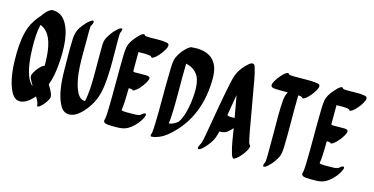

<svg xmlns="http://www.w3.org/2000/svg" viewBox="-76 -1121 2948 1514"><g transform="rotate(15 1398.0 -364.0)"><path d="M181.5 -232.6C175.5 -220.9 168.6 -209.2 168.8 -195.6C168.9 -187 174 -177.9 177.5 -170.4C185 -154 193.9 -138.7 203.4 -123.7C183.4 -136.7 169.7 -161.5 160.6 -181.5C132.8 -247 124.2 -336 122.7 -421.8C121.5 -484.8 124.4 -553 137.3 -606.4C168 -596.7 192.1 -573.1 208.7 -545.6C243.7 -487.7 254 -394.4 252.2 -302.1C249 -302.6 244.9 -301 242.2 -299.6C230.5 -293.4 220.4 -283.2 211.6 -273.5C200.5 -261.4 189.1 -247.4 181.5 -232.6ZM249.4 -52.8C260.5 -34.3 276.1 -12 276.6 15.2C276.8 24 287 20.3 291.1 18.2C302.8 12 312.9 1.8 321.7 -7.9C333.1 -20.4 343.4 -34.2 351.8 -48.9C356.8 -57.7 362.7 -68.5 362.5 -79.1C362.2 -90.6 358.8 -101.5 354.2 -111.9C345.1 -132.6 333.9 -151.9 321.9 -170.7C339.9 -217.1 350.2 -269.7 355.9 -328.3C368.9 -468 363.7 -621 296.4 -700.4C270.9 -730.4 240.4 -743.9 195.8 -743.9C164.9 -733 142.6 -705 124.8 -679.4C93.2 -645.2 65.5 -605.8 47.5 -559.9C24.7 -501.7 14.6 -423 13.3 -348.7C11.5 -250.5 18.3 -150.8 46.2 -74.6C58.4 -41 78.3 3.4 114.3 14.7C137.2 21.8 163 15.8 183.3 4.1C208.6 -10.4 230.2 -30.5 249.4 -52.8Z M506 -734.8C487.7 -721.8 472.9 -704.2 458.7 -687.1C433.5 -656.7 415.2 -623.7 412.2 -571.2C408.3 -495.3 410.8 -416.4 410.9 -338.6C410.9 -242.2 416.9 -145.1 445.3 -71C457.6 -38.8 477.2 3.5 512.9 13.6C560.9 27.1 603.9 -3.4 629.2 -27.6C677 -73.4 717.4 -135.6 736.1 -206.7C747 -248 751.7 -290.9 754.9 -333.4C762.4 -433.2 758.3 -534 758.3 -637.4C758.3 -659.5 758.1 -681.7 759.4 -703.7C759.8 -710.4 782.7 -748.8 761 -745.6C747.8 -743.7 736.3 -731.4 726.9 -723.3C709.1 -708.1 693.6 -688.2 680.6 -668.9C669.5 -652.5 659.6 -635 654.2 -615.9C650.2 -601.8 650.1 -586.2 649.6 -571.6C648.7 -545 649 -518.4 649 -491.8C649.1 -442.4 649.3 -393 649.3 -343.6C649.3 -267.2 647.4 -183.3 631.9 -117.7C590 -115.9 570.6 -154.7 558.1 -182.3C512.4 -289.6 519.9 -440.7 520.2 -586.2C520.2 -623.6 519 -663.3 522 -699.3C526 -706.3 544.6 -735.6 533.4 -744.6C525.7 -750.6 510.8 -738.2 506 -734.8Z M1017.7 -438.1C1002.2 -438 986.8 -437.9 971.3 -437.9C959.9 -437.9 945.9 -435.4 940 -442.1C939.6 -443.9 939.3 -446 938.7 -447.5C938.4 -498.2 938.2 -549 939.1 -599.8C973 -600.5 1006.8 -601.5 1037.5 -595.9C1037.7 -595.9 1037.9 -595.8 1038.1 -595.8C1043.7 -594 1045.4 -590.7 1047.8 -585.6C1053.3 -583.4 1058.5 -584.1 1063.6 -587.8C1078.5 -595.7 1091.3 -608.7 1102.5 -621C1117 -636.9 1130.2 -654.5 1140.8 -673.2C1146.3 -684.2 1154 -696.8 1154.4 -711.7C1152.6 -717.3 1150.8 -723.3 1145.3 -726.1C1140.3 -728.7 1134 -729.4 1128.6 -730.4C1079.1 -739.4 1022.7 -731.1 971 -734.7C963 -735.3 956.6 -736.4 952.8 -741.9C951.3 -748.3 943.5 -748.9 937.2 -745.4C921 -738.6 907.3 -723 896.2 -710.8C875.9 -688.6 855.9 -664.1 844.5 -635.4C831.5 -603.2 832.2 -560.6 831.1 -518.9C827.9 -379.1 831.5 -239.5 827.3 -99.8C826.6 -76.9 825.8 -53.8 823.2 -31C822 -24 813.2 -1.8 821.5 2.8C828.4 12.6 841.1 14.5 856.4 16.1C881.6 18.6 907.5 17.7 932.8 17.4C982.5 16.6 1012.4 4.1 1040.5 -18.6C1071.9 -43.3 1101.2 -76.7 1118.2 -115.2C1120.6 -120.6 1128.8 -138.1 1121.3 -144.1C1110.5 -152.2 1089.4 -130.7 1083 -125.6C1064.3 -115.9 1034.6 -116.9 1012.4 -116.9C987.6 -116.9 961.5 -115.1 936.9 -119.7C933.9 -120.6 931 -122.1 928.6 -124.1C933.1 -144.8 934.1 -166.4 935.3 -187.4C937.3 -226.4 938.3 -265.5 938.7 -304.7C948.2 -304.5 963.1 -305.4 968.8 -300.3C978 -283.2 1020.3 -328.2 1025 -333.3C1039.5 -349.2 1052.7 -366.8 1063.3 -385.5C1068.8 -396.5 1076.4 -408.7 1076.8 -423.8C1072.7 -442.3 1037.9 -438.1 1017.7 -438.1ZM1087.8 -128.4C1088 -128.5 1088.2 -128.7 1088.5 -128.8C1088.2 -128.7 1088 -128.5 1087.8 -128.4Z M1289.4 -714.8C1266 -692 1246.3 -663.9 1232.6 -634.6C1218 -603.3 1219 -558.5 1217.8 -517.2C1213.3 -375.1 1217.9 -232.7 1213 -90.5C1212.2 -66.3 1211.3 -42 1208.5 -18C1207 -8 1192.9 22.2 1213.4 17.3C1233.6 16.8 1253.1 10.3 1271.6 2.6C1296.8 -7.8 1320.4 -23.6 1341.1 -41.2C1467.3 -148.3 1552.1 -303 1558.8 -525.9C1560.9 -599.7 1551.5 -654 1513.5 -696C1483.1 -729.6 1434.8 -746.5 1375.9 -747C1362.5 -747.1 1349.3 -745 1335.9 -744.7C1331 -745.4 1326.5 -743 1323.4 -741.4C1310.5 -734.7 1299.2 -725 1289.4 -714.8ZM1315.4 -117.6C1318.6 -135.2 1319.7 -154.6 1320.8 -173.5C1329.1 -318.5 1321.9 -463.8 1326 -608.7C1378.9 -598.4 1415 -568.7 1434.6 -526C1456.7 -471.5 1452.2 -399.4 1444.6 -332.4C1436.3 -268.8 1419.4 -196.1 1387.6 -150.9C1368 -135.5 1346 -120.9 1315.4 -117.6Z M1830.5 -745.7C1820.2 -745.2 1810.4 -737.8 1804.2 -732.6C1771.7 -705.3 1741.8 -669.8 1724.2 -628.8C1711.8 -600.1 1704.6 -565.2 1697.7 -532.3C1674.8 -423.1 1656.6 -311.2 1636.9 -199.8C1635.5 -195.4 1634.5 -190.7 1634.4 -185.7C1625.4 -135 1618.6 -83.9 1604.8 -35.7C1601 -29.8 1573.2 20.5 1596.1 17.1C1609.2 15.2 1620.8 2.9 1630.2 -5.1C1636.3 -10.3 1641.9 -16.3 1647.2 -22.4C1667.9 -46.3 1688.7 -73 1701.2 -104.3C1708.3 -122.4 1713.3 -140.7 1717.4 -159.6C1724 -159.6 1730.6 -159.8 1737.2 -160.4C1775.2 -163.7 1799.8 -192 1819.9 -214.8C1831.6 -147.8 1839.5 -76.3 1859.4 -14.4C1862.7 -4 1866.8 8.6 1875.4 15.9C1882.6 22.1 1898.4 9.4 1902.7 6.1C1918.5 -5.9 1932.2 -21 1944.4 -36.6C1956.6 -52.1 1968.1 -69 1976.1 -87.2C1978.6 -93 1986.5 -109.7 1979.2 -116.1C1968.2 -125.7 1965.2 -145.1 1961.6 -161C1955.7 -186.4 1951.1 -212.1 1946.4 -237.7C1927.7 -340.1 1910.6 -442.7 1892.1 -545.2C1881.6 -603 1873.3 -663.9 1856.3 -717.7C1852.3 -730.4 1848.8 -746 1831.4 -746C1831.1 -745.9 1830.8 -745.8 1830.5 -745.7ZM1745.2 -301.9C1755.2 -358.8 1764.4 -415.7 1774.2 -472.5C1785.3 -413.1 1795.7 -353.6 1806.1 -294C1805.9 -294 1805.6 -294 1805.4 -294C1787.1 -293.9 1755.2 -290.4 1745.2 -301.9Z M2387.3 -709.7C2385.4 -714.2 2384 -719.7 2379.6 -722.5C2372.3 -727.2 2361.9 -727.7 2353.6 -728.7C2309.8 -734 2261.8 -731.8 2214.8 -731.8C2190.9 -731.8 2165.6 -730.6 2143 -733.3C2136.8 -734.5 2130.8 -736.6 2127.5 -742.1C2124.9 -747.8 2115.5 -745.3 2110.8 -741.9C2095.9 -734 2083.1 -721 2071.9 -708.7C2057.4 -692.8 2044.2 -675.2 2033.6 -656.5C2028.1 -645.5 2020.4 -633.1 2020 -618.1C2023.1 -610.8 2025.4 -605.7 2033 -603C2043.7 -599.2 2056 -598.6 2067.3 -598.1C2097.6 -596.7 2127.9 -597.1 2158.2 -597.3C2147.6 -577.2 2140.4 -554.2 2138 -524.2C2131.7 -446.1 2133.8 -361.9 2134 -280.2C2134 -229.8 2134.2 -179.5 2133.9 -129.1C2133.8 -94 2134.4 -56.7 2130.9 -23.4C2127.6 -17 2110.1 20.3 2129.6 17.4C2142.4 15.5 2154.9 3.3 2163.7 -4.9C2190.8 -29.8 2212.4 -60.5 2228.6 -93.4C2239.2 -115.2 2241.2 -147 2242.1 -176.7C2246.6 -311.9 2241.2 -449.8 2244.6 -584.5C2244.7 -588.2 2244.7 -592.1 2244.8 -596.1C2260.1 -595.2 2275.2 -595.2 2280.7 -583.7C2286.2 -581.5 2291.4 -582.2 2296.5 -585.9C2311.4 -593.8 2324.2 -606.8 2335.4 -619.1C2349.9 -635 2363.1 -652.6 2373.7 -671.3C2379.2 -682.3 2386.9 -694.7 2387.3 -709.7Z M2634.7 -438.1C2619.2 -438 2603.8 -437.9 2588.3 -437.9C2576.9 -437.9 2562.9 -435.4 2557 -442.1C2556.6 -443.9 2556.3 -446 2555.7 -447.5C2555.4 -498.2 2555.2 -549 2556.1 -599.8C2590 -600.5 2623.8 -601.5 2654.5 -595.9C2654.7 -595.9 2654.9 -595.8 2655.1 -595.8C2660.7 -594 2662.4 -590.7 2664.8 -585.6C2670.3 -583.4 2675.5 -584.1 2680.6 -587.8C2695.5 -595.7 2708.3 -608.7 2719.5 -621C2734 -636.9 2747.2 -654.5 2757.8 -673.2C2763.3 -684.2 2771 -696.8 2771.4 -711.7C2769.6 -717.3 2767.8 -723.3 2762.3 -726.1C2757.3 -728.7 2751 -729.4 2745.6 -730.4C2696.1 -739.4 2639.7 -731.1 2588 -734.7C2580 -735.3 2573.6 -736.4 2569.8 -741.9C2568.3 -748.3 2560.5 -748.9 2554.2 -745.4C2538 -738.6 2524.3 -723 2513.2 -710.8C2492.9 -688.6 2472.9 -664.1 2461.5 -635.4C2448.5 -603.2 2449.2 -560.6 2448.1 -518.9C2444.9 -379.1 2448.5 -239.5 2444.3 -99.8C2443.6 -76.9 2442.8 -53.8 2440.2 -31C2439 -24 2430.2 -1.8 2438.5 2.8C2445.4 12.6 2458.1 14.5 2473.4 16.1C2498.6 18.6 2524.5 17.7 2549.8 17.4C2599.5 16.6 2629.4 4.1 2657.5 -18.6C2688.9 -43.3 2718.2 -76.7 2735.2 -115.2C2737.6 -120.6 2745.8 -138.1 2738.3 -144.1C2727.5 -152.2 2706.4 -130.7 2700 -125.6C2681.3 -115.9 2651.6 -116.9 2629.4 -116.9C2604.6 -116.9 2578.5 -115.1 2553.9 -119.7C2550.9 -120.6 2548 -122.1 2545.6 -124.1C2550.1 -144.8 2551.1 -166.4 2552.3 -187.4C2554.3 -226.4 2555.3 -265.5 2555.7 -304.7C2565.2 -304.5 2580.1 -305.4 2585.8 -300.3C2595 -283.2 2637.3 -328.2 2642 -333.3C2656.5 -349.2 2669.7 -366.8 2680.3 -385.5C2685.8 -396.5 2693.4 -408.7 2693.8 -423.8C2689.7 -442.3 2654.9 -438.1 2634.7 -438.1ZM2704.8 -128.4C2705 -128.5 2705.2 -128.7 2705.5 -128.8C2705.2 -128.7 2705 -128.5 2704.8 -128.4Z"/></g></svg>

Font: Quiapo Free
Style: Regular
Weight: 400
Designer: Aaron Amar
Version: Version 001.002